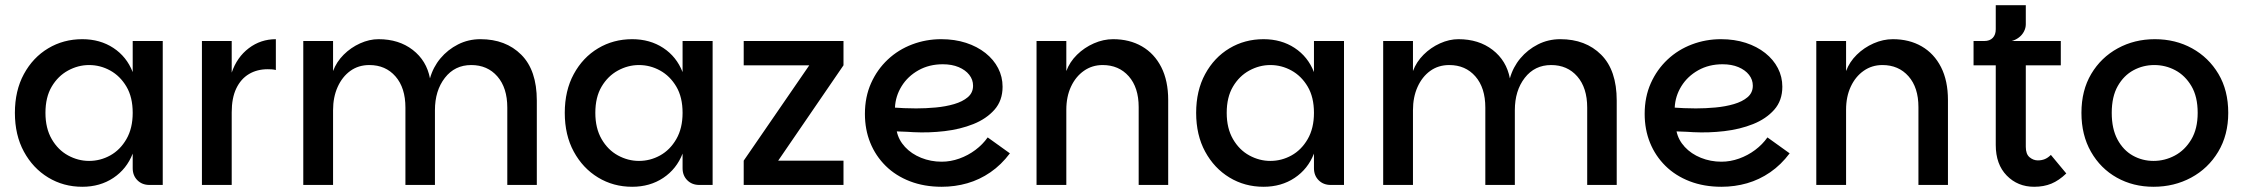

<svg xmlns="http://www.w3.org/2000/svg" viewBox="-20 -708 8588 735"><path d="M295 7Q223 7 164.5 -28.5Q106 -64 71.5 -127.5Q37 -191 37 -276Q37 -361 71.5 -424.5Q106 -488 164.5 -523Q223 -558 295 -558Q363 -558 414 -524.5Q465 -491 488 -432V-551H603V0H552Q524 0 506 -18Q488 -36 488 -64V-120Q465 -61 414 -27Q363 7 295 7ZM321 -92Q364 -92 402 -113Q440 -134 464 -175.5Q488 -217 488 -276Q488 -336 464 -376.5Q440 -417 402 -438Q364 -459 321 -459Q279 -459 240.5 -438Q202 -417 178 -376.5Q154 -336 154 -276Q154 -217 178 -175.5Q202 -134 240.5 -113Q279 -92 321 -92Z M753 0V-551H867V0ZM834 -278 867 -430Q887 -489 932.5 -523.5Q978 -558 1036 -558V-440Q1028 -442 1020.5 -442.5Q1013 -443 1005 -443Q964 -443 933 -424.5Q902 -406 884.5 -369.5Q867 -333 867 -278Z M1141 0V-551H1255V-436Q1268 -471 1295.5 -498.5Q1323 -526 1358.5 -542Q1394 -558 1429 -558Q1507 -558 1560 -517Q1613 -476 1626 -408Q1638 -451 1666 -484.5Q1694 -518 1733.5 -538Q1773 -558 1819 -558Q1916 -558 1975.5 -498.5Q2035 -439 2035 -323V0H1922V-296Q1922 -372 1884 -415.5Q1846 -459 1784 -459Q1721 -459 1683 -410Q1645 -361 1645 -286V0H1532V-296Q1532 -372 1494 -415.5Q1456 -459 1394 -459Q1352 -459 1321 -436.5Q1290 -414 1272.5 -375Q1255 -336 1255 -286V0Z M2400 7Q2328 7 2269.5 -28.5Q2211 -64 2176.5 -127.5Q2142 -191 2142 -276Q2142 -361 2176.5 -424.5Q2211 -488 2269.5 -523Q2328 -558 2400 -558Q2468 -558 2519 -524.5Q2570 -491 2593 -432V-551H2708V0H2657Q2629 0 2611 -18Q2593 -36 2593 -64V-120Q2570 -61 2519 -27Q2468 7 2400 7ZM2426 -92Q2469 -92 2507 -113Q2545 -134 2569 -175.5Q2593 -217 2593 -276Q2593 -336 2569 -376.5Q2545 -417 2507 -438Q2469 -459 2426 -459Q2384 -459 2345.5 -438Q2307 -417 2283 -376.5Q2259 -336 2259 -276Q2259 -217 2283 -175.5Q2307 -134 2345.5 -113Q2384 -92 2426 -92Z M3209 -458 2959 -93H3209V0H2827V-93L3078 -458H2827V-551H3209Z M3585 7Q3518 7 3463.5 -14Q3409 -35 3370.5 -73Q3332 -111 3311.5 -161.5Q3291 -212 3291 -272Q3291 -337 3314.5 -389.5Q3338 -442 3378.5 -480Q3419 -518 3472 -538Q3525 -558 3583 -558Q3635 -558 3678 -544Q3721 -530 3752.5 -505Q3784 -480 3801 -447Q3818 -414 3818 -376Q3818 -323 3787 -288Q3756 -253 3706 -233Q3656 -213 3596 -206Q3536 -199 3477 -202Q3467 -203 3452 -203.5Q3437 -204 3425.5 -204.5Q3414 -205 3413 -205Q3420 -172 3444.5 -145.5Q3469 -119 3506 -104Q3543 -89 3585 -89Q3619 -89 3652.5 -101Q3686 -113 3714 -134Q3742 -155 3761 -182L3846 -121Q3813 -77 3771.5 -48.5Q3730 -20 3683 -6.5Q3636 7 3585 7ZM3487 -293Q3524 -293 3562 -296.5Q3600 -300 3632.5 -309.5Q3665 -319 3685 -336Q3705 -353 3705 -380Q3705 -403 3690.5 -421.5Q3676 -440 3650 -451Q3624 -462 3589 -462Q3537 -462 3496 -439Q3455 -416 3431.5 -378Q3408 -340 3406 -296Q3420 -295 3441 -294Q3462 -293 3487 -293Z M3948 0V-551H4062V-436Q4075 -471 4103 -498.5Q4131 -526 4167.5 -542Q4204 -558 4241 -558Q4304 -558 4351.5 -530.5Q4399 -503 4425.5 -451Q4452 -399 4452 -325V0H4339V-298Q4339 -373 4301 -416Q4263 -459 4201 -459Q4161 -459 4129.5 -437Q4098 -415 4080 -376.5Q4062 -338 4062 -288V0Z M4817 7Q4745 7 4686.5 -28.5Q4628 -64 4593.5 -127.5Q4559 -191 4559 -276Q4559 -361 4593.5 -424.5Q4628 -488 4686.5 -523Q4745 -558 4817 -558Q4885 -558 4936 -524.5Q4987 -491 5010 -432V-551H5125V0H5074Q5046 0 5028 -18Q5010 -36 5010 -64V-120Q4987 -61 4936 -27Q4885 7 4817 7ZM4843 -92Q4886 -92 4924 -113Q4962 -134 4986 -175.5Q5010 -217 5010 -276Q5010 -336 4986 -376.5Q4962 -417 4924 -438Q4886 -459 4843 -459Q4801 -459 4762.5 -438Q4724 -417 4700 -376.5Q4676 -336 4676 -276Q4676 -217 4700 -175.5Q4724 -134 4762.5 -113Q4801 -92 4843 -92Z M5275 0V-551H5389V-436Q5402 -471 5429.5 -498.5Q5457 -526 5492.5 -542Q5528 -558 5563 -558Q5641 -558 5694 -517Q5747 -476 5760 -408Q5772 -451 5800 -484.5Q5828 -518 5867.5 -538Q5907 -558 5953 -558Q6050 -558 6109.5 -498.5Q6169 -439 6169 -323V0H6056V-296Q6056 -372 6018 -415.5Q5980 -459 5918 -459Q5855 -459 5817 -410Q5779 -361 5779 -286V0H5666V-296Q5666 -372 5628 -415.5Q5590 -459 5528 -459Q5486 -459 5455 -436.5Q5424 -414 5406.5 -375Q5389 -336 5389 -286V0Z M6570 7Q6503 7 6448.5 -14Q6394 -35 6355.5 -73Q6317 -111 6296.5 -161.5Q6276 -212 6276 -272Q6276 -337 6299.5 -389.5Q6323 -442 6363.5 -480Q6404 -518 6457 -538Q6510 -558 6568 -558Q6620 -558 6663 -544Q6706 -530 6737.5 -505Q6769 -480 6786 -447Q6803 -414 6803 -376Q6803 -323 6772 -288Q6741 -253 6691 -233Q6641 -213 6581 -206Q6521 -199 6462 -202Q6452 -203 6437 -203.5Q6422 -204 6410.5 -204.5Q6399 -205 6398 -205Q6405 -172 6429.5 -145.5Q6454 -119 6491 -104Q6528 -89 6570 -89Q6604 -89 6637.5 -101Q6671 -113 6699 -134Q6727 -155 6746 -182L6831 -121Q6798 -77 6756.5 -48.5Q6715 -20 6668 -6.5Q6621 7 6570 7ZM6472 -293Q6509 -293 6547 -296.5Q6585 -300 6617.5 -309.5Q6650 -319 6670 -336Q6690 -353 6690 -380Q6690 -403 6675.5 -421.5Q6661 -440 6635 -451Q6609 -462 6574 -462Q6522 -462 6481 -439Q6440 -416 6416.5 -378Q6393 -340 6391 -296Q6405 -295 6426 -294Q6447 -293 6472 -293Z M6933 0V-551H7047V-436Q7060 -471 7088 -498.5Q7116 -526 7152.5 -542Q7189 -558 7226 -558Q7289 -558 7336.5 -530.5Q7384 -503 7410.5 -451Q7437 -399 7437 -325V0H7324V-298Q7324 -373 7286 -416Q7248 -459 7186 -459Q7146 -459 7114.5 -437Q7083 -415 7065 -376.5Q7047 -338 7047 -288V0Z M7767 7Q7704 7 7662 -36Q7620 -79 7620 -153V-458H7535V-551H7869V-458H7735V-146Q7735 -118 7749.5 -106Q7764 -94 7781 -94Q7796 -94 7808 -99Q7820 -104 7831 -115L7890 -44Q7862 -17 7833 -5Q7804 7 7767 7ZM7576 -508V-551Q7597 -551 7608.5 -563Q7620 -575 7620 -596V-688H7735V-615Q7735 -601 7728 -587.5Q7721 -574 7708.5 -564.5Q7696 -555 7681 -551Z M8224 7Q8146 7 8083.5 -28Q8021 -63 7984.5 -127Q7948 -191 7948 -276Q7948 -362 7985.5 -425Q8023 -488 8087 -523Q8151 -558 8229 -558Q8308 -558 8371.5 -523Q8435 -488 8472.5 -425Q8510 -362 8510 -276Q8510 -191 8471.5 -127Q8433 -63 8368 -28Q8303 7 8224 7ZM8224 -92Q8267 -92 8305.5 -112.5Q8344 -133 8368.5 -174Q8393 -215 8393 -276Q8393 -338 8369 -378.5Q8345 -419 8307.5 -439Q8270 -459 8227 -459Q8184 -459 8147 -439Q8110 -419 8087 -378.5Q8064 -338 8064 -276Q8064 -215 8086 -174Q8108 -133 8144.5 -112.5Q8181 -92 8224 -92Z"/></svg>

Font: Parkinsans Medium
Style: Regular
Weight: 500
Designer: Red Stone, Indian Type Foundry
Foundry: Indian Type Foundry
Version: Version 1.000